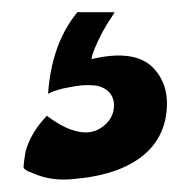

<svg xmlns="http://www.w3.org/2000/svg" viewBox="-20 -28 312 315"><path d="M232 84Q262 116 251 169Q238 226 172 251Q141 262 107 265Q70 270 41 259L26 253Q22 251 19 248Q18 247 20 233L22 220Q31 189 56 163Q56 162 57 162Q90 187 116 189Q136 191 152 177Q168 163 167 142Q165 120 141 113Q130 111 114 112Q104 113 84 117Q65 122 61 125Q59 127 59 124Q65 43 107 -8Q108 -9 109 -8H166Q169 -8 167 -6Q155 12 149 23Q132 55 130 69Q202 52 232 84Z"/></svg>

Font: Tovari Sans
Style: Bold
Weight: 700
Designer: Verneri Kontto, Denis Ignatov
Foundry: Verneri Kontto
Version: Version 1.10 May 7, 2019